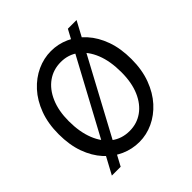

<svg xmlns="http://www.w3.org/2000/svg" viewBox="-201 -913 1115 1115"><g transform="rotate(-45 356.5 -355.0)"><path d="M654.3 -361.3Q654.3 -273.4 628.4 -204.1Q602.5 -134.8 558.8 -86.7Q515.1 -38.6 460.2 -13.2Q405.3 12.2 346.7 12.2Q287.6 12.2 233.6 -11.7Q179.7 -35.6 137.5 -82Q95.2 -128.4 70.8 -196Q46.4 -263.7 46.4 -351.6Q46.4 -439.5 72.3 -508.5Q98.1 -577.6 142.3 -626Q186.5 -674.3 241.9 -699.7Q297.4 -725.1 356.4 -725.1Q414.6 -725.1 468 -701.2Q521.5 -677.2 563.5 -630.9Q605.5 -584.5 629.9 -516.8Q654.3 -449.2 654.3 -361.3ZM559.1 -349.1Q559.1 -439.5 533 -504.4Q506.8 -569.3 460.2 -604.5Q413.6 -639.6 351.6 -639.6Q290 -639.6 242.7 -606Q195.3 -572.3 168.5 -510.3Q141.6 -448.2 141.6 -363.8Q141.6 -274.9 167.7 -209.5Q193.8 -144 241 -108.6Q288.1 -73.2 351.6 -73.2Q411.6 -73.2 458.5 -106.2Q505.4 -139.2 532.2 -200.9Q559.1 -262.7 559.1 -349.1ZM517.6 -747.1H588.9L167.5 36.6H95.2Z"/></g></svg>

Font: Kanchenjunga
Style: Regular
Weight: 400
Designer: Becca Hirsbrunner Spalinger
Foundry: SIL International
Version: Version 2.001